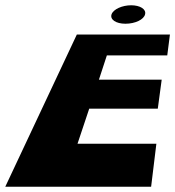

<svg xmlns="http://www.w3.org/2000/svg" viewBox="-34 -708 664 728"><path d="M463.3 -688C429.3 -688 396 -673 389.1 -654C382 -634 405.6 -618 441.6 -618C478.6 -618 512 -634 516.1 -654C521 -673 497.3 -688 463.3 -688ZM610.3 -577H257.3L-14 0H539L558.9 -163H259.9L304.3 -296H564.3L579.1 -406H341.1L371.2 -498H600.2Z"/></svg>

Font: Hussar Milosc
Style: Obl
Weight: 700
Foundry: Cannot Into Space Fonts
Version: Version 1.02